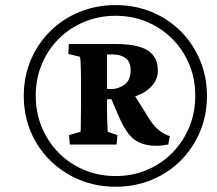

<svg xmlns="http://www.w3.org/2000/svg" viewBox="-20 -709 833 737"><path d="M245.1 -190.4 289.1 -203.1Q290 -206.1 290 -220.7Q290 -235.4 290.5 -258.3Q291 -281.2 291 -305.7V-390.6Q291 -416 290.5 -438Q290 -460 289.1 -474.6Q288.1 -489.3 286.1 -491.2L242.2 -502L244.1 -540H426.8Q476.6 -540 512.2 -530.3Q547.9 -520.5 566.9 -498Q585.9 -475.6 585.9 -437.5Q585.9 -406.2 564.9 -381.3Q543.9 -356.4 507.8 -342.3Q471.7 -328.1 424.8 -328.1H386.7V-368.2Q391.6 -367.2 397.9 -367.2Q404.3 -367.2 408.2 -367.2Q433.6 -367.2 457.5 -383.8Q481.4 -400.4 481.4 -439.5Q481.4 -472.7 461.4 -486.3Q441.4 -500 415 -500H390.6V-305.7Q390.6 -281.2 391.1 -259.3Q391.6 -237.3 392.6 -222.7Q393.6 -208 393.6 -203.1L430.7 -190.4L427.7 -154.3H248ZM582 -149.4Q543.9 -149.4 517.6 -160.6Q491.2 -171.9 472.7 -196.3Q454.1 -220.7 437.5 -258.8L403.3 -337.9L488.3 -356.4L555.7 -248Q572.3 -223.6 590.8 -208.5Q609.4 -193.4 631.8 -186.5L626 -154.3Q615.2 -152.3 604 -150.9Q592.8 -149.4 582 -149.4ZM423.8 7.8Q349.6 7.8 285.6 -18.6Q221.7 -44.9 173.3 -92.3Q125 -139.6 98.1 -203.1Q71.3 -266.6 71.3 -340.8Q71.3 -415 98.1 -478.5Q125 -542 172.9 -589.4Q220.7 -636.7 285.2 -663.1Q349.6 -689.5 423.8 -689.5Q498 -689.5 562 -663.1Q626 -636.7 673.3 -589.4Q720.7 -542 747.6 -478.5Q774.4 -415 774.4 -340.8Q774.4 -266.6 747.6 -203.1Q720.7 -139.6 673.3 -92.3Q626 -44.9 562 -18.6Q498 7.8 423.8 7.8ZM423.8 -33.2Q488.3 -33.2 543.9 -56.6Q599.6 -80.1 641.1 -122.1Q682.6 -164.1 706.1 -220.2Q729.5 -276.4 729.5 -341.8Q729.5 -407.2 706.1 -462.9Q682.6 -518.6 641.1 -560.1Q599.6 -601.6 543.9 -625Q488.3 -648.4 423.8 -648.4Q359.4 -648.4 303.2 -625Q247.1 -601.6 205.6 -560.1Q164.1 -518.6 140.6 -462.9Q117.2 -407.2 117.2 -341.8Q117.2 -276.4 140.6 -220.2Q164.1 -164.1 205.6 -122.1Q247.1 -80.1 303.2 -56.6Q359.4 -33.2 423.8 -33.2Z"/></svg>

Font: Crimson Pro ExtraLight SemiBold
Style: Italic
Weight: 600
Italic angle: -12°
Version: Version 1.002